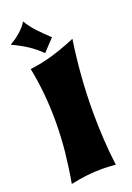

<svg xmlns="http://www.w3.org/2000/svg" viewBox="-184 -972 724 1054"><g transform="rotate(-20 177.5 -445.0)"><path d="M318.8 -728Q303.2 -626 295.2 -521.7Q287.1 -417.5 287.1 -311Q287.1 -231 291.7 -152.6Q296.4 -74.2 306.2 2.9Q285.6 1.5 266.1 0.2Q246.6 -1 228 -1Q182.6 -1 137.7 4.2Q92.8 9.3 43 20Q58.6 -66.4 67.9 -155.5Q77.1 -244.6 77.1 -336.9Q77.1 -416 69.8 -494.1Q62.5 -572.3 46.9 -649.9Q81.5 -654.3 114.5 -661.1Q147.5 -668 180.7 -677.7Q213.9 -687.5 248 -700Q282.2 -712.4 318.8 -728ZM151.4 -705.1Q116.7 -739.3 78.1 -764.6Q39.6 -790 -10.7 -813Q2.4 -820.3 18.1 -831.1Q33.7 -841.8 48.6 -854.5Q63.5 -867.2 76.2 -881.6Q88.9 -896 96.2 -910.2Q119.6 -872.1 150.4 -839.1Q181.2 -806.2 216.3 -774.4Z"/></g></svg>

Font: Shojumaru
Style: Regular
Weight: 400
Version: Version 1.001